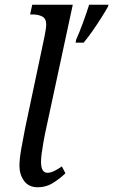

<svg xmlns="http://www.w3.org/2000/svg" viewBox="-20 -780 478 810"><path d="M301 -612Q315 -643 330.5 -685.5Q346 -728 356 -760H438L435 -751Q425 -733 407 -704.5Q389 -676 369 -647.5Q349 -619 333 -600H299ZM139 10Q101 10 81.5 -17Q62 -44 62 -81Q62 -109 70 -154Q78 -199 86 -239L168 -627Q171 -642 173 -655.5Q175 -669 175 -676Q175 -702 158 -710.5Q141 -719 118 -719H107L116 -760H287L170 -216Q167 -201 163 -178.5Q159 -156 156 -134Q153 -112 153 -98Q153 -51 180 -51Q193 -51 208.5 -58.5Q224 -66 241 -78L256 -49Q237 -30 206.5 -10Q176 10 139 10Z"/></svg>

Font: Noto Serif Condensed
Style: Italic
Weight: 400
Width: 3
Italic angle: -12°
Designer: Monotype Design Team
Foundry: Monotype Imaging Inc.
Version: Version 2.014; ttfautohint (v1.8.4.7-5d5b)